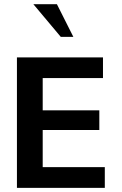

<svg xmlns="http://www.w3.org/2000/svg" viewBox="-20 -904 585 924"><path d="M61.5 0V-627.9H475.6V-528.3H185.5V-373H458V-278.3H185.5V-99.6H484.4V0ZM272.5 -726.6 140.6 -883.8H253.9L333 -726.6Z"/></svg>

Font: Padauk Book
Style: Bold
Weight: 700
Designer: Debbi Hosken, Becca Hirsbrunner Spalinger
Foundry: SIL International
Version: Version 5.000